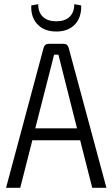

<svg xmlns="http://www.w3.org/2000/svg" viewBox="-20 -900 539 920"><path d="M250 -749Q192 -749 159.5 -783.5Q127 -818 130 -874L163 -880Q163 -841 185.5 -819.5Q208 -798 250 -798Q291 -798 313.5 -819.5Q336 -841 336 -880L369 -874Q371 -817 339 -783Q307 -749 250 -749ZM364 -228H135L77 0H9L189 -671Q194 -690 214 -690H285Q304 -690 309 -671L490 0H422ZM349 -285 274 -582Q264 -620 260 -638H239Q235 -620 225 -582L149 -285Z"/></svg>

Font: exo2condensed_l
Style: Regular
Weight: 300
Width: 3
Designer: Natanael Gama
Version: Version 1.001;PS 001.001;hotconv 1.0.70;makeotf.lib2.5.58329